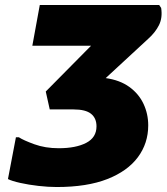

<svg xmlns="http://www.w3.org/2000/svg" viewBox="-20 -740 670 772"><path d="M12 -20 44 -188H56Q74 -176 118 -160Q162 -144 216 -144Q285 -144 326.5 -165.5Q368 -187 368 -232Q368 -265 346 -282.5Q324 -300 276 -300H180L164 -372L346 -556H110L140 -720H620L628 -708Q634 -669 619.5 -639.5Q605 -610 576 -584L405 -426Q462 -418 500 -390.5Q538 -363 557 -322.5Q576 -282 576 -236Q576 -164 534.5 -108Q493 -52 411.5 -20Q330 12 208 12Q174 12 134.5 7.5Q95 3 61.5 -4.5Q28 -12 12 -20Z"/></svg>

Font: Kufam Black
Style: Italic
Weight: 900
Italic angle: -11°
Designer: Artur Schmal
Foundry: Original Type
Version: Version 1.301; ttfautohint (v1.8.3)